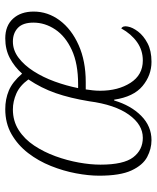

<svg xmlns="http://www.w3.org/2000/svg" viewBox="47 -633 596 730"><g transform="rotate(-90 345.0 -268.0)"><path d="M177 10Q144 10 113 -6.5Q82 -23 62 -66Q42 -109 42 -189Q42 -229 51 -277Q60 -325 79 -372.5Q98 -420 128 -459Q158 -498 199.5 -522Q241 -546 295 -546Q333 -546 365.5 -532.5Q398 -519 430 -482Q456 -511 489 -528.5Q522 -546 564 -546Q612 -546 639 -516.5Q666 -487 666 -438Q666 -384 632.5 -339Q599 -294 538.5 -267Q478 -240 398 -240H370Q368 -227 366.5 -213Q365 -199 365 -185Q365 -117 395 -70Q425 -23 480 -23Q519 -23 550 -45Q581 -67 602 -105Q613 -98 609 -80Q606 -62 590 -41Q574 -20 545.5 -5Q517 10 475 10Q424 10 383 -24Q342 -58 331 -132H328Q309 -68 269.5 -29Q230 10 177 10ZM186 -23Q236 -23 274 -76Q312 -129 325 -227Q337 -300 356 -354.5Q375 -409 408 -458Q384 -491 354 -504Q324 -517 294 -517Q250 -517 215.5 -495Q181 -473 156.5 -436Q132 -399 116 -355Q100 -311 92 -266.5Q84 -222 84 -184Q84 -96 112 -59.5Q140 -23 186 -23ZM390 -269Q468 -269 520 -293Q572 -317 598 -356Q624 -395 624 -439Q624 -479 604 -498Q584 -517 552 -517Q519 -517 490.5 -495.5Q462 -474 439 -438Q416 -402 400 -358Q384 -314 375 -269Z"/></g></svg>

Font: Noto Serif SemiCondensed ExtraLight
Style: Italic
Weight: 200
Width: 4
Italic angle: -12°
Designer: Monotype Design Team
Foundry: Monotype Imaging Inc.
Version: Version 2.013